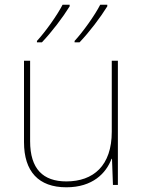

<svg xmlns="http://www.w3.org/2000/svg" viewBox="-20 -786 613 816"><path d="M436 -759V-766H406C383 -721 333 -651 297 -612V-606H318C360 -650 407 -712 436 -759ZM276 -759V-766H246C223 -721 173 -651 137 -612V-606H158C200 -650 247 -712 276 -759ZM481 -528H455V-226C455 -82 377 -15 262 -15C163 -15 108 -68 108 -186V-528H82V-182C82 -57 144 10 262 10C374 10 431 -50 454 -111H456L460 0H481Z"/></svg>

Font: Noto Sans Canadian Aboriginal Thin
Style: Regular
Weight: 100
Designer: Monotype Design Team, Typotheque's Kevin King
Foundry: Monotype Imaging Inc.
Version: Version 2.004